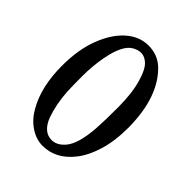

<svg xmlns="http://www.w3.org/2000/svg" viewBox="-216 -882 1020 1020"><g transform="rotate(45 293.5 -372.5)"><path d="M52.7 -358.4Q52.7 -480.5 87.4 -570.8Q122.1 -661.1 178.2 -710.4Q234.4 -759.8 302.2 -759.8Q370.1 -759.8 418 -715.8Q533.2 -605.5 535.2 -377Q535.2 -274.4 511.7 -198.2Q488.3 -122.1 450.7 -74.7Q413.1 -27.3 370.6 -5.9Q328.1 15.6 280.3 15.6Q232.4 15.6 187.5 -14.2Q142.6 -43.9 113.3 -95.7Q52.7 -200.2 52.7 -358.4ZM169.9 -281.2Q175.8 -191.4 201.2 -119.1Q231.4 -40 293 -40Q332 -40 365.2 -78.1Q407.2 -126 416 -253.9Q419.9 -308.6 419.9 -413.1Q419.9 -517.6 398.9 -589.8Q377.9 -662.1 349.6 -684.6Q308.6 -720.7 255.9 -691.4Q203.1 -663.1 180.7 -540Q168 -470.7 168 -397Q168 -323.2 169.9 -281.2Z"/></g></svg>

Font: GenEi LateMin v2
Style: Medium
Weight: 500
Designer: o_tamon (Modified)
Foundry: o_tamon / Adobe Systems Incorporated / FONT 910 / Philipp H. Poll
Version: Version 2.1;Original Version 1.004